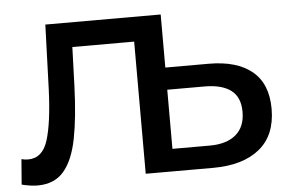

<svg xmlns="http://www.w3.org/2000/svg" viewBox="-50 -772 1287 854"><g transform="rotate(-5 593.0 -345.0)"><path d="M85 10Q54 10 14 0L23 -113Q37 -109 53 -109Q117 -109 141 -185.5Q165 -262 171 -410L181 -700H696V0H568V-590H292L286 -415Q281 -277 262.5 -182.5Q244 -88 202 -39Q160 10 85 10ZM568 0V-700H696V-463H890Q1015 -463 1083 -407Q1151 -351 1151 -239Q1151 -121 1076.5 -60.5Q1002 0 869 0ZM696 -100H863Q938 -100 979.5 -135Q1021 -170 1021 -237Q1021 -303 980 -333.5Q939 -364 863 -364H696Z"/></g></svg>

Font: Montserrat SemiBold
Style: Regular
Weight: 600
Designer: Julieta Ulanovsky
Foundry: Julieta Ulanovsky
Version: Version 9.000; ttfautohint (v1.8.4.7-5d5b)